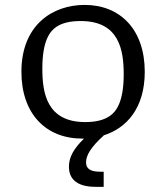

<svg xmlns="http://www.w3.org/2000/svg" viewBox="-20 -538 660 762"><path d="M306 12H313.5C273.5 51 253.5 85 253.5 123.5C253.5 163.5 275 203.5 359.5 203.5H391.5V143.5H377C336 143.5 321.5 129.5 321.5 106C321.5 79.5 340 46 391.5 0L390.5 -0.5C482.5 -29 554.5 -109 554.5 -253C554.5 -421 457 -518.5 316 -518.5C190 -518.5 65 -440 65 -253C65 -86.5 162 12 306 12ZM148 -266C148 -379 179.5 -414.5 203 -431C227 -447 257.5 -454.5 300.5 -454.5C453.5 -454.5 471 -339 471 -242.5C471 -129.5 438.5 -93 415.5 -77.5C393 -62 361 -53.5 318.5 -53.5C165.5 -53.5 148 -169 148 -266Z"/></svg>

Font: Monaspace Argon Light
Style: Regular
Weight: 300
Designer: Riley Cran & the Lettermatic Team
Foundry: Lettermatic
Version: Version 1.000 (Monaspace Argon)